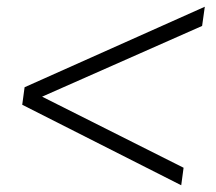

<svg xmlns="http://www.w3.org/2000/svg" viewBox="-20 -675 640 570"><path d="M518 -125 46 -364 53 -416 588 -655 580 -598 105 -388 525 -177Z"/></svg>

Font: Tanohe Sans Light
Style: Italic
Weight: 300
Designer: Village Type and Design LLC & Cristiano Sobral
Foundry: Cooper Hewitt Smithsonian Design Museum
Version: Version 1.00;September 29, 2021;FontCreator 13.0.0.2655 64-b